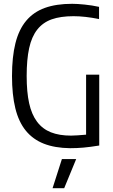

<svg xmlns="http://www.w3.org/2000/svg" viewBox="-20 -768 595 1008"><path d="M305 67H380L317 220H256ZM348 10Q268 9 210.5 -13.5Q153 -36 115.5 -82Q78 -128 60.5 -199.5Q43 -271 43 -369Q43 -469 61 -541Q79 -613 117.5 -659Q156 -705 215.5 -726.5Q275 -748 359 -748Q385 -748 424.5 -744Q464 -740 500 -732V-668Q425 -683 366 -683Q298 -683 251.5 -666.5Q205 -650 175.5 -612.5Q146 -575 133 -515Q120 -455 120 -369Q120 -285 133 -226Q146 -167 174.5 -129Q203 -91 247 -73.5Q291 -56 353 -56Q367 -56 388 -57.5Q409 -59 432 -61V-376H501V-4Q452 4 417.5 7Q383 10 348 10Z"/></svg>

Font: Encode Sans Compressed
Style: Regular
Weight: 400
Designer: Pablo Impallari, Andres Torresi
Foundry: Pablo Impallari, Andres Torresi
Version: Version 1.000; ttfautohint (v1.00) -l 8 -r 50 -G 200 -x 14 -